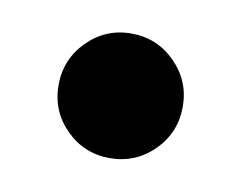

<svg xmlns="http://www.w3.org/2000/svg" viewBox="-36 -200 316 252"><g transform="rotate(10 122.5 -74.0)"><path d="M122.1 8.8Q87.9 8.8 63.7 -15.4Q39.6 -39.6 39.6 -74.2Q39.6 -108.4 63.7 -132.8Q87.9 -157.2 122.1 -157.2Q156.7 -157.2 180.9 -132.8Q205.1 -108.4 205.1 -74.2Q205.1 -39.6 180.9 -15.4Q156.7 8.8 122.1 8.8Z"/></g></svg>

Font: Inter Display
Style: Bold
Weight: 700
Designer: Rasmus Andersson
Foundry: rsms
Version: Version 4.001;git-9221beed3